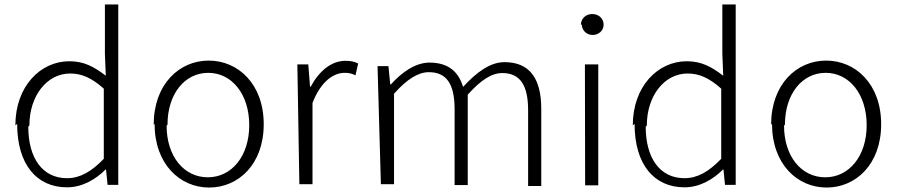

<svg xmlns="http://www.w3.org/2000/svg" viewBox="-20 -817 4034 862"><path d="M57 -261C57 -78 145 24 281 24C351 24 411 -13 454 -56H456L463 13H511V-797H451V-575L455 -477C401 -518 357 -542 291 -542C162 -542 49 -430 49 -254ZM112 -254C112 -387 191 -487 295 -487C346 -487 391 -468 446 -419V-104C391 -47 340 -17 281 -17C170 -17 107 -108 107 -248Z M674 -261C674 -80 788 25 919 25C1050 25 1164 -79 1164 -259C1164 -440 1049 -545 917 -545C785 -545 670 -439 670 -257ZM732 -257C732 -395 809 -490 915 -490C1021 -490 1099 -394 1099 -255C1099 -116 1020 -21 913 -21C806 -21 728 -115 728 -253Z M1324 10H1383V-355C1422 -455 1480 -490 1527 -490C1548 -490 1558 -487 1576 -479L1588 -532C1570 -541 1553 -544 1531 -544C1467 -544 1412 -497 1375 -428H1372L1364 -528H1315Z M1690 10H1749V-396C1806 -461 1858 -493 1905 -493C1985 -493 2021 -440 2021 -326V14H2080V-392C2138 -457 2187 -489 2235 -489C2314 -489 2351 -436 2351 -322V18H2410V-329C2410 -468 2355 -538 2245 -538C2181 -538 2121 -494 2059 -427C2039 -493 1995 -536 1908 -536C1846 -536 1784 -493 1735 -438H1732L1724 -520H1675Z M2592 -708C2592 -680 2614 -660 2641 -660C2667 -660 2690 -679 2690 -706C2690 -736 2666 -754 2639 -754C2611 -754 2588 -735 2588 -704ZM2607 15H2666V-528H2606Z M2829 -261C2829 -78 2917 24 3053 24C3123 24 3183 -13 3226 -56H3228L3235 13H3283V-797H3223V-575L3227 -477C3173 -518 3129 -542 3063 -542C2934 -542 2821 -430 2821 -254ZM2884 -254C2884 -387 2963 -487 3067 -487C3118 -487 3163 -468 3218 -419V-104C3163 -47 3112 -17 3053 -17C2942 -17 2879 -108 2879 -248Z M3446 -261C3446 -80 3560 25 3691 25C3822 25 3936 -79 3936 -259C3936 -440 3821 -545 3689 -545C3557 -545 3442 -439 3442 -257ZM3504 -257C3504 -395 3581 -490 3687 -490C3793 -490 3871 -394 3871 -255C3871 -116 3792 -21 3685 -21C3578 -21 3500 -115 3500 -253Z"/></svg>

Font: GenEiGothic-pro-Light
Style: Regular
Weight: 300
Designer: Ryoko NISHIZUKA (kana & ideographs); Paul D. Hunt (Latin, Greek & Cyrillic); Wenlong ZHANG (bopomofo); Sandoll Communica
Foundry: Adobe Systems Incorporated; o_tamon
Version: Version 1.000.140830